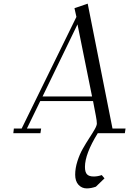

<svg xmlns="http://www.w3.org/2000/svg" viewBox="-20 -732 723 1055"><path d="M53.2 0 56.2 -25.9H99.1L399.9 -639.2L389.2 -687L461.9 -711.9L598.1 -25.9H669.9L666 0H517.1Q446.8 113.8 446.8 185.1Q446.8 213.9 458 225.8Q469.2 237.8 495.1 237.8Q516.6 237.8 539.1 230L554.2 248L506.8 293.9Q480 303.2 457 303.2Q429.2 303.2 411.1 283.2Q393.1 263.2 393.1 228Q393.1 192.4 405.3 154.1Q417.5 115.7 435.1 85Q452.6 54.2 470.2 27.3Q487.8 0.5 500 -20.8Q512.2 -42 512.2 -53.2Q512.2 -66.9 506.8 -95.2L491.2 -176.8H201.2L127.9 -25.9H206.1L202.1 0ZM213.9 -202.1H485.8L405.8 -598.1Z"/></svg>

Font: Dehuti
Style: Italic
Weight: 400
Version: Version 1.2